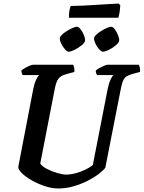

<svg xmlns="http://www.w3.org/2000/svg" viewBox="-20 -1072 817 1092"><path d="M311 0Q276 0 236 -13Q196 -26 161 -46Q126 -66 104.5 -87Q83 -108 84 -123L169 -565Q175 -596 185 -617.5Q195 -639 203 -645H109Q107 -648 104 -655Q101 -662 102 -671Q109 -678 122.5 -685.5Q136 -693 149.5 -698.5Q163 -704 169 -704H396Q399 -699 401.5 -688.5Q404 -678 403 -663L356 -650Q326 -642 312.5 -624.5Q299 -607 291 -564L209 -142Q219 -126 246.5 -111.5Q274 -97 305.5 -88Q337 -79 356 -79Q381 -79 411 -87Q441 -95 467.5 -108Q494 -121 508 -134L592 -564Q599 -598 608.5 -619Q618 -640 626 -645H532Q530 -648 527 -655Q524 -662 525 -671Q532 -678 546 -685.5Q560 -693 573.5 -698.5Q587 -704 593 -704H769Q772 -700 775 -689Q778 -678 776 -663L732 -651Q712 -645 700 -638Q688 -631 680 -612.5Q672 -594 665 -556L579 -118Q567 -102 540 -81.5Q513 -61 476 -42.5Q439 -24 396.5 -12Q354 0 311 0ZM565 -778Q556 -778 544 -791.5Q532 -805 523.5 -822.5Q515 -840 515 -853Q515 -862 526.5 -873.5Q538 -885 555 -895.5Q572 -906 588 -913Q604 -920 612 -920Q622 -920 632.5 -906Q643 -892 650.5 -874Q658 -856 658 -843Q658 -831 640 -815.5Q622 -800 600 -789Q578 -778 565 -778ZM371 -778Q361 -778 349.5 -791.5Q338 -805 329 -822.5Q320 -840 320 -853Q320 -862 331.5 -873.5Q343 -885 360 -895.5Q377 -906 393 -913Q409 -920 418 -920Q427 -920 438 -906Q449 -892 456.5 -874Q464 -856 464 -843Q464 -831 445.5 -815.5Q427 -800 405 -789Q383 -778 371 -778ZM372 -971Q372 -998 375.5 -1015.5Q379 -1033 383 -1038Q412 -1038 451 -1040Q490 -1042 530.5 -1044.5Q571 -1047 604 -1049Q637 -1051 654 -1052L664 -1043Q663 -1019 659.5 -999Q656 -979 653 -971Z"/></svg>

Font: Texturina 72pt 72pt Regular
Style: Bold Italic
Weight: 700
Italic angle: -11°
Designer: Guillermo Torres Carreño
Foundry: Omnibus-Type
Version: Version 1.002; ttfautohint (v1.8.3)